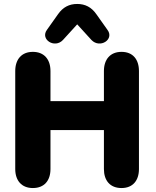

<svg xmlns="http://www.w3.org/2000/svg" viewBox="-20 -941 788 970"><path d="M146 9C204 9 235 -29 235 -87V-284H505V-87C505 -29 536 9 594 9C651 9 682 -29 682 -87V-582C682 -641 651 -679 594 -679C537 -679 505 -641 505 -582V-430H235V-582C235 -641 203 -679 146 -679C89 -679 57 -641 57 -582V-87C57 -29 89 9 146 9ZM298 -739 370 -818 442 -739C485 -694 559 -742 523 -790L467 -869C442 -905 410 -921 370 -921C330 -921 298 -905 273 -869L217 -790C182 -742 256 -694 298 -739Z"/></svg>

Font: SN Pro Heavy
Style: Regular
Weight: 800
Designer: Tobias Whetton
Foundry: Supernotes
Version: Version 1.001;Glyphs 3.2 (3249)